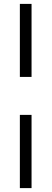

<svg xmlns="http://www.w3.org/2000/svg" viewBox="-20 -742 265 986"><path d="M82 224H142V-152H82ZM82 -347H142V-722H82Z"/></svg>

Font: RazerF5 Light
Style: Regular
Weight: 300
Foundry: Razer Inc.
Version: Version 2